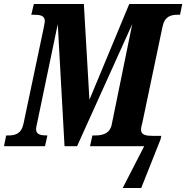

<svg xmlns="http://www.w3.org/2000/svg" viewBox="-40 -734 935 964"><path d="M576 210H669L766 -34L770 -52H726C696 -52 668 -55 668 -83C668 -92 671 -104 675 -119L776 -600C787 -653 819 -660 854 -660H864L875 -714H609L409 -233L381 -714H130L117 -660H128C162 -660 185 -656 185 -628C185 -622 183 -613 179 -592L78 -113C67 -61 35 -54 2 -54H-9L-20 0H186L198 -54H193C166 -54 141 -58 141 -86C141 -92 143 -103 147 -119L250 -613L284 0H347L624 -613L522 -114C514 -62 473 -54 439 -54H424L412 0H684Z"/></svg>

Font: Noto Serif Condensed Extra
Style: Italic
Weight: 800
Width: 3
Italic angle: -12°
Designer: Monotype Design Team
Foundry: Monotype Imaging Inc.
Version: Version 1.901